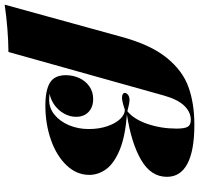

<svg xmlns="http://www.w3.org/2000/svg" viewBox="-92 -627 850 820"><g transform="rotate(90 333.0 -217.0)"><path d="M-57.1 188 80.1 -310.1Q113.8 -434.6 169.2 -503.2Q224.6 -571.8 294.7 -596.9Q364.7 -622.1 456.1 -622.1Q565.9 -622.1 622.1 -592.5Q678.2 -563 678.2 -504.9Q678.2 -436.5 605.7 -394.5Q533.2 -352.5 412.1 -334Q504.9 -327.1 562.5 -303.5Q620.1 -279.8 645 -246.1Q669.9 -212.4 669.9 -172.9Q669.9 -119.6 629.4 -76.7Q588.9 -33.7 521 -9.8Q453.1 14.2 374 14.2Q308.1 14.2 276.1 -5.4Q244.1 -24.9 244.1 -73.2Q244.1 -103 256.1 -129.9Q268.1 -156.7 291.3 -173.3Q314.5 -189.9 346.2 -189.9Q380.4 -189.9 401.1 -170.2Q421.9 -150.4 421.9 -117.2Q421.9 -90.8 408.7 -66.7Q395.5 -42.5 372.8 -25.6Q350.1 -8.8 323.2 -3.9Q336.9 -2 351.1 -2Q384.8 -2 413.1 -24.9Q441.4 -47.9 457.8 -86.7Q474.1 -125.5 474.1 -170.9Q474.1 -215.3 461.9 -250.7Q449.7 -286.1 430.7 -305.7Q411.6 -325.2 392.1 -325.2Q355.5 -313 340.8 -313Q330.6 -313 325.2 -316.4Q319.8 -319.8 319.8 -325.2Q319.8 -332 327.9 -338.6Q335.9 -345.2 351.1 -345.2Q361.8 -345.2 388.2 -338.4L397.9 -335.9Q432.6 -363.8 452.4 -422.1Q472.2 -480.5 472.2 -545.9Q472.2 -580.1 464.6 -593.5Q457 -606.9 435.1 -606.9Q401.9 -606.9 374.8 -579.1Q347.7 -551.3 331.1 -492.2L145 171.9Q48.3 172.9 -57.1 188Z"/></g></svg>

Font: TypoPRO Playfair Display SC
Style: Italic
Weight: 900
Italic angle: -14°
Designer: Claus Eggers Sørensen
Foundry: Claus Eggers Sørensen
Version: Version 1.004;PS 001.004;hotconv 1.0.70;makeotf.lib2.5.58329